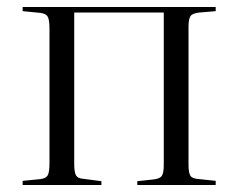

<svg xmlns="http://www.w3.org/2000/svg" viewBox="-20 -531 682 551"><path d="M45 0V-12L96 -17Q112 -19 117 -28Q122 -37 122 -63V-448Q122 -474 117 -483Q112 -492 96 -494L45 -499V-511H599V-499L552 -495Q532 -493 526.5 -484.5Q521 -476 521 -454V-58Q521 -35 526.5 -26.5Q532 -18 552 -17L599 -12V0H374V-11L420 -16Q439 -18 444.5 -26.5Q450 -35 450 -58V-495H193V-61Q193 -37 198 -28Q203 -19 218 -18L271 -11V0Z"/></svg>

Font: Literata 72pt Light
Style: Regular
Weight: 300
Designer: Latin by Veronika Burian and Jose Scaglione. Greek by Irene Vlachou. Cyrillic by Vera Evstafieva.
Foundry: TypeTogether
Version: Version 3.002